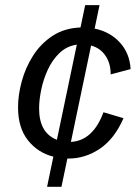

<svg xmlns="http://www.w3.org/2000/svg" viewBox="-20 -723 530 743"><path d="M162.1 0 186.5 -116.7Q126.5 -131.8 88.1 -180.2Q49.8 -228.5 49.8 -307.6Q49.8 -355.5 64.2 -408.4Q78.6 -461.4 108.2 -507.8Q137.7 -554.2 183.3 -584.2Q229 -614.3 291.5 -616.7L309.6 -703.1H365.2L346.2 -612.3Q405.8 -600.1 443.8 -558.6Q481.9 -517.1 485.4 -455.6L408.2 -435.1Q408.7 -476.1 388.9 -506.3Q369.1 -536.6 332.5 -546.9L254.4 -173.8Q339.8 -178.7 380.4 -288.6L458 -265.6Q422.9 -185.5 366.5 -147.5Q310.1 -109.4 244.6 -109.4Q242.7 -109.4 240.7 -109.4L217.8 0ZM131.3 -303.7Q131.3 -208.5 200.2 -182.1L277.3 -550.3Q237.8 -544.4 210 -517.6Q182.1 -490.7 164.8 -452.9Q147.5 -415 139.4 -375.2Q131.3 -335.4 131.3 -303.7Z"/></svg>

Font: Schibsted Grotesk
Style: Italic
Weight: 400
Italic angle: -12°
Designer: Bakken & Baeck AS, Henrik Kongsvoll
Foundry: Schibsted ASA
Version: Version 1.100; ttfautohint (v1.8.4.7-5d5b);gftools[0.9.25]